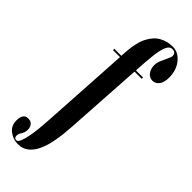

<svg xmlns="http://www.w3.org/2000/svg" viewBox="-385 -792 1038 1038"><g transform="rotate(45 134.0 -273.0)"><path d="M19 210Q-17 210 -47 187.8Q-77 165.5 -77 124Q-77 100.5 -68.2 86Q-59.5 71.5 -39 71.5Q-19 71.5 -8.2 84Q2.5 96.5 2.5 115.5Q2.5 138 -8 153.2Q-18.5 168.5 -18.5 182Q-18.5 201 -2 201Q9 201 17.2 181.8Q25.5 162.5 31.2 132.5Q37 102.5 40.5 68.8Q44 35 45.5 6L77 -513.5H23.5V-523.5H77L79 -553.5Q84 -631 107.2 -675Q130.5 -719 165 -737.2Q199.5 -755.5 239 -755.5Q281.5 -755.5 312.5 -717.5Q343.5 -679.5 343.5 -622.5Q343.5 -587 329 -567Q314.5 -547 291 -547Q268 -547 253.2 -566Q238.5 -585 238.5 -614Q238.5 -633 247.5 -653.8Q256.5 -674.5 265.2 -692Q274 -709.5 274 -719Q274 -744.5 246.5 -744.5Q225.5 -744.5 214.2 -716.5Q203 -688.5 198 -642.8Q193 -597 190 -544.5L189 -523.5H243V-513.5H188L160 -68Q158.5 -41.5 154.8 -5.5Q151 30.5 143 68Q135 105.5 119.8 137.8Q104.5 170 80 190Q55.5 210 19 210Z"/></g></svg>

Font: Imbue 100pt ExtraBold
Style: Regular
Weight: 800
Designer: Tyler Finck
Foundry: Etcetera Type Company
Version: Version 1.102; ttfautohint (v1.8.3)